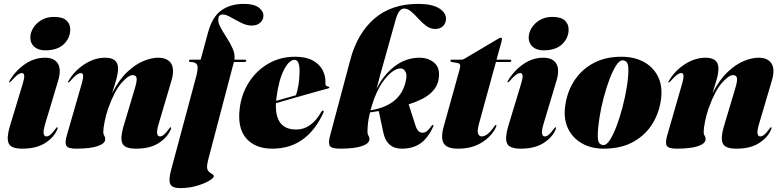

<svg xmlns="http://www.w3.org/2000/svg" viewBox="-20 -755 4018 988"><path d="M213 -496Q177 -496 156.5 -514.2Q136 -532.5 136 -561Q136 -587 151.2 -611.5Q166.5 -636 193.8 -652Q221 -668 257.5 -668Q302 -668 321.8 -649.8Q341.5 -631.5 341.5 -603.5Q341.5 -559.5 308.5 -527.8Q275.5 -496 213 -496ZM213.5 -121Q201.5 -80.5 204.8 -66.8Q208 -53 218.5 -53Q228.5 -53 239 -61.5Q249.5 -70 265 -91Q269.5 -97 270.8 -98.5Q272 -100 274 -100Q280 -100 273 -85Q255 -45.5 210.5 -17.8Q166 10 94.5 10Q36 10 24.5 -17.8Q13 -45.5 30 -103L97 -324Q106 -353.5 104.5 -366.2Q103 -379 93 -379Q83.5 -379 71.2 -370.5Q59 -362 37 -337Q31 -331 28 -331Q24.5 -331 29 -339Q59.5 -391 107.8 -424.5Q156 -458 211.5 -458Q259.5 -458 278 -427.5Q296.5 -397 279 -339Z M331.5 -331Q326.5 -331 332.5 -339Q363 -391 414.8 -424.5Q466.5 -458 521 -458Q587.5 -458 587.5 -403Q587.5 -376 576.5 -339.8Q565.5 -303.5 557 -275.5Q593 -345.5 635.5 -385.2Q678 -425 719.2 -441.5Q760.5 -458 793.5 -458Q842.5 -458 861 -427.5Q879.5 -397 862 -339L797.5 -121Q785.5 -80.5 788.8 -66.8Q792 -53 802.5 -53Q812.5 -53 823 -61.5Q833.5 -70 849 -91Q853.5 -97 854.8 -98.5Q856 -100 858 -100Q864 -100 857 -85Q839 -45.5 795 -17.8Q751 10 679.5 10Q621 10 609.5 -17.8Q598 -45.5 615 -103L673.5 -298.5Q686 -340 682.8 -354.2Q679.5 -368.5 662 -368.5Q641 -368.5 605 -328Q569 -287.5 536 -195Q524.5 -161.5 518 -127.5Q511.5 -93.5 511.5 -76Q511.5 -64 516.5 -56.8Q521.5 -49.5 521.5 -39Q521.5 -16.5 483 -3.2Q444.5 10 372.5 10Q330 10 321.5 -5.2Q313 -20.5 323.5 -57L400.5 -324Q409 -353.5 407.8 -366.2Q406.5 -379 396.5 -379Q387 -379 374.8 -370.5Q362.5 -362 340.5 -337Q334.5 -331 331.5 -331Z M952.5 -442Q952.5 -448 960.5 -448H1012.5L1051 -589.5Q1072.5 -668.5 1119.2 -701.8Q1166 -735 1235 -735Q1285.5 -735 1310.5 -716.8Q1335.5 -698.5 1335.5 -674.5Q1335.5 -653 1319 -638.2Q1302.5 -623.5 1274.5 -623.5Q1249 -623.5 1220.8 -637.8Q1192.5 -652 1167.5 -666.2Q1142.5 -680.5 1126.5 -680.5Q1106.5 -680.5 1103.5 -660.5Q1100.5 -640.5 1114 -615.5Q1127.5 -590.5 1145.8 -562.5Q1164 -534.5 1177 -505.5Q1190 -476.5 1186.5 -448H1239.5Q1247 -448 1247 -442.5Q1247 -436 1237 -436H1183.5L1053 60.5Q1045.5 88.5 1045.5 104Q1045.5 119.5 1054.2 127.8Q1063 136 1071.8 140.8Q1080.5 145.5 1080.5 151.5Q1080.5 160.5 1056 175.2Q1031.5 190 991.8 201.5Q952 213 906 213Q866 213 856.2 192.2Q846.5 171.5 860.5 119.5L990 -363Q1001.5 -407 994.2 -421.5Q987 -436 960.5 -436Q952.5 -436 952.5 -442Z M1644 -175Q1603.5 -85 1537.8 -37.5Q1472 10 1381 10Q1293.5 10 1247.2 -43Q1201 -96 1213.5 -197Q1222.5 -271.5 1261 -331.8Q1299.5 -392 1360.8 -427.5Q1422 -463 1499 -463Q1554.5 -463 1589.5 -443.8Q1624.5 -424.5 1640.5 -393.5Q1656.5 -362.5 1654.5 -327Q1654 -320.5 1656.8 -316Q1659.5 -311.5 1669 -309.5Q1675 -308.5 1675 -305Q1675 -302 1669 -300Q1659 -297.5 1630 -289.5Q1601 -281.5 1561.2 -270.2Q1521.5 -259 1479 -246.8Q1436.5 -234.5 1400 -224Q1396.5 -159 1421.8 -123.8Q1447 -88.5 1504.5 -88.5Q1582.5 -88.5 1634 -180.5Q1638.5 -187 1642.5 -185.5Q1648 -184 1644 -175ZM1402.5 -251.5Q1401.5 -243.5 1401 -236Q1427.5 -243.5 1454.5 -251.2Q1481.5 -259 1503 -265Q1510.5 -286.5 1515.8 -317Q1521 -347.5 1521.5 -385Q1522.5 -447 1495.5 -447Q1468 -447 1441.2 -395.8Q1414.5 -344.5 1402.5 -251.5Z M2210 -105Q2180.5 -41.5 2141.8 -15.8Q2103 10 2048 10Q1970 10 1952.5 -73L1929 -183.5Q1907.5 -180 1884 -176.5Q1875.5 -142 1873.2 -118Q1871 -94 1871 -76Q1871 -64.5 1876 -57Q1881 -49.5 1881 -39Q1881 -16.5 1842.2 -3.2Q1803.5 10 1730.5 10Q1685.5 10 1677 -4.8Q1668.5 -19.5 1678.5 -57L1783 -448.5Q1818.5 -582.5 1906 -658.8Q1993.5 -735 2132 -735Q2201.5 -735 2238.2 -713Q2275 -691 2275 -658Q2275 -636.5 2260.2 -621.2Q2245.5 -606 2219.5 -606Q2194.5 -606 2173.2 -621.8Q2152 -637.5 2133.2 -658.5Q2114.5 -679.5 2096.2 -695.2Q2078 -711 2059 -711Q2031.5 -711 2015.5 -652Q1988 -553 1969 -485.5Q1950 -418 1937.5 -373.2Q1925 -328.5 1917.5 -297.5Q1952.5 -369 2010.5 -413.5Q2068.5 -458 2139 -458Q2184 -458 2214.8 -431.8Q2245.5 -405.5 2237.5 -350.5Q2231.5 -307 2195.5 -274.8Q2159.5 -242.5 2083 -218L2118.5 -107.5Q2130 -72 2154 -72Q2167 -72 2176.5 -79.8Q2186 -87.5 2202.5 -109.5Q2205 -113 2208.5 -111.5Q2212.5 -109.5 2210 -105ZM2041.5 -403Q2005 -403 1960 -347.5Q1915 -292 1886.5 -187.5Q2046.5 -212.5 2070 -347Q2074.5 -373.5 2065.2 -388.2Q2056 -403 2041.5 -403Z M2335 -430.5 2304 -436Q2298 -437.5 2298 -442.5Q2298 -448 2305 -448H2355.5Q2362 -448 2370.5 -453L2546 -557Q2552 -561 2558 -561Q2563 -561 2563 -554Q2563 -550 2561 -542L2535 -448H2603.5Q2611 -448 2611 -442.5Q2611 -436 2601 -436H2532L2445.5 -121Q2434.5 -81.5 2440.2 -67.2Q2446 -53 2459 -53Q2488 -53 2522.5 -103Q2526.5 -109 2528 -110.5Q2529.5 -112 2531.5 -112Q2538 -112 2530.5 -97Q2509 -53 2458.8 -21.5Q2408.5 10 2337.5 10Q2279.5 10 2263.2 -17.5Q2247 -45 2263 -103L2346.5 -403Q2353 -427.5 2335 -430.5Z M2777.5 -496Q2741.5 -496 2721 -514.2Q2700.5 -532.5 2700.5 -561Q2700.5 -587 2715.8 -611.5Q2731 -636 2758.2 -652Q2785.5 -668 2822 -668Q2866.5 -668 2886.2 -649.8Q2906 -631.5 2906 -603.5Q2906 -559.5 2873 -527.8Q2840 -496 2777.5 -496ZM2778 -121Q2766 -80.5 2769.2 -66.8Q2772.5 -53 2783 -53Q2793 -53 2803.5 -61.5Q2814 -70 2829.5 -91Q2834 -97 2835.2 -98.5Q2836.5 -100 2838.5 -100Q2844.5 -100 2837.5 -85Q2819.5 -45.5 2775 -17.8Q2730.5 10 2659 10Q2600.5 10 2589 -17.8Q2577.5 -45.5 2594.5 -103L2661.5 -324Q2670.5 -353.5 2669 -366.2Q2667.5 -379 2657.5 -379Q2648 -379 2635.8 -370.5Q2623.5 -362 2601.5 -337Q2595.5 -331 2592.5 -331Q2589 -331 2593.5 -339Q2624 -391 2672.2 -424.5Q2720.5 -458 2776 -458Q2824 -458 2842.5 -427.5Q2861 -397 2843.5 -339Z M3177 -463Q3243.5 -463 3291.8 -437Q3340 -411 3364.5 -363.8Q3389 -316.5 3382.5 -253.5Q3375 -181 3339.2 -121.2Q3303.5 -61.5 3240.2 -25.8Q3177 10 3086 10Q3024 10 2976.8 -16Q2929.5 -42 2905.2 -89.2Q2881 -136.5 2887 -199Q2895 -274.5 2931.5 -334Q2968 -393.5 3030.2 -428.2Q3092.5 -463 3177 -463ZM3086 -8.5Q3101.5 -8.5 3118.8 -35.2Q3136 -62 3152.5 -105.5Q3169 -149 3182.5 -200.2Q3196 -251.5 3204.5 -301.8Q3213 -352 3213.5 -391.5Q3214 -424 3205.5 -434.2Q3197 -444.5 3183.5 -444.5Q3167.5 -444.5 3150.2 -417.8Q3133 -391 3116.5 -347.5Q3100 -304 3086.5 -252.8Q3073 -201.5 3065 -151.2Q3057 -101 3056 -61.5Q3055.5 -29.5 3063.8 -19Q3072 -8.5 3086 -8.5Z M3421 -331Q3416 -331 3422 -339Q3452.5 -391 3504.2 -424.5Q3556 -458 3610.5 -458Q3677 -458 3677 -403Q3677 -376 3666 -339.8Q3655 -303.5 3646.5 -275.5Q3682.5 -345.5 3725 -385.2Q3767.5 -425 3808.8 -441.5Q3850 -458 3883 -458Q3932 -458 3950.5 -427.5Q3969 -397 3951.5 -339L3887 -121Q3875 -80.5 3878.2 -66.8Q3881.5 -53 3892 -53Q3902 -53 3912.5 -61.5Q3923 -70 3938.5 -91Q3943 -97 3944.2 -98.5Q3945.5 -100 3947.5 -100Q3953.5 -100 3946.5 -85Q3928.5 -45.5 3884.5 -17.8Q3840.5 10 3769 10Q3710.5 10 3699 -17.8Q3687.5 -45.5 3704.5 -103L3763 -298.5Q3775.5 -340 3772.2 -354.2Q3769 -368.5 3751.5 -368.5Q3730.5 -368.5 3694.5 -328Q3658.5 -287.5 3625.5 -195Q3614 -161.5 3607.5 -127.5Q3601 -93.5 3601 -76Q3601 -64 3606 -56.8Q3611 -49.5 3611 -39Q3611 -16.5 3572.5 -3.2Q3534 10 3462 10Q3419.5 10 3411 -5.2Q3402.5 -20.5 3413 -57L3490 -324Q3498.5 -353.5 3497.2 -366.2Q3496 -379 3486 -379Q3476.5 -379 3464.2 -370.5Q3452 -362 3430 -337Q3424 -331 3421 -331Z"/></svg>

Font: Fraunces 144pt S000 Black
Style: Italic
Weight: 900
Italic angle: -16°
Version: Version 1.000; ttfautohint (v1.8.3)